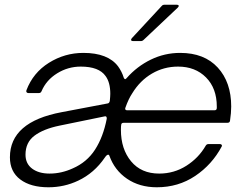

<svg xmlns="http://www.w3.org/2000/svg" viewBox="-20 -783 1041 813"><path d="M22 -117Q22 -267 241 -308L436 -345Q443 -346 445 -356Q447 -376 447 -386Q447 -434 427 -461Q399 -501 322 -501Q268 -501 222 -472.5Q176 -444 156 -397Q153 -389 145 -389H100Q95 -389 92.5 -392.5Q90 -396 92 -401Q120 -475 187 -517Q254 -559 333 -559Q437 -559 480 -502Q496 -480 504 -454Q506 -449 509 -448Q512 -447 516 -452Q560 -502 618.5 -530.5Q677 -559 743 -559Q845 -559 902 -497Q959 -435 959 -332Q959 -305 954 -272Q953 -263 943 -263H504Q495 -263 493.5 -256.5Q492 -250 492 -233Q492 -152 535 -100Q578 -48 654 -48Q717 -48 769 -81Q821 -114 851 -166Q855 -173 863 -173H911Q916 -173 918.5 -170Q921 -167 919 -163Q878 -86 806.5 -38Q735 10 644 10Q571 10 518 -26Q465 -62 443 -124Q442 -128 438 -128Q432 -128 424 -116Q379 -50 311 -18Q252 10 185 10Q110 10 66 -23Q22 -56 22 -117ZM888 -316Q898 -316 898 -326V-332Q898 -409 852.5 -455Q807 -501 734 -501Q674 -501 623.5 -471.5Q573 -442 540 -388Q524 -364 511 -327L510 -323Q510 -316 519 -316ZM288 -70Q348 -96 382.5 -149.5Q417 -203 432 -280V-282Q432 -293 422 -290L232 -251Q164 -237 126 -208.5Q88 -180 88 -128Q88 -90 116 -69Q144 -48 190 -48Q240 -48 288 -70ZM543 -609Q537 -609 535.5 -612.5Q534 -616 538 -621L665 -758Q669 -763 677 -763H728Q735 -763 736.5 -759.5Q738 -756 733 -751L588 -614Q583 -609 576 -609Z"/></svg>

Font: Open Sauce Two Light Italic
Style: Regular
Weight: 300
Italic angle: -10°
Designer: Alfredo Marco Pradil
Foundry: Creative Sauce Fz LLC
Version: Version 1.477